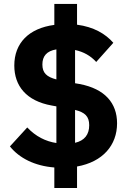

<svg xmlns="http://www.w3.org/2000/svg" viewBox="-20 -831 640 964"><path d="M252.8 9.9V112.9H366.8V5C496.1 -18.1 567.8 -101.9 567.8 -212C567.8 -312.9 507.1 -384.9 380 -409.1L356.9 -413V-579.9C399.1 -571 435 -551.1 463.1 -519.9L549 -616.1C508.9 -661.9 449.9 -696 366.8 -707V-811.1H252.8V-706C123.9 -688.9 51.8 -614 51.8 -502.1C51.8 -399.9 111.9 -323.9 240.1 -301.1L263.1 -296.9V-112.9C209.2 -121.1 159.1 -146 116.8 -191.1L29.8 -95.9C77.1 -36.9 154.1 2.1 252.8 9.9ZM192.8 -507.1C192.8 -549 214.1 -574.9 263.1 -583.1V-432.2C214.1 -445 192.8 -464.8 192.8 -507.1ZM356.9 -114V-279.1C405.9 -267 427.9 -247.2 427.9 -202.1C427.9 -155.9 404.8 -125 356.9 -114Z"/></svg>

Font: Margiela Mono Bold
Style: Regular
Weight: 700
Designer: Mike Abbink, Paul van der Laan, Pieter van Rosmalen
Foundry: Bold Monday
Version: Version 2.003 2021